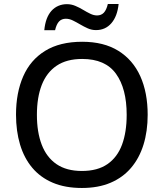

<svg xmlns="http://www.w3.org/2000/svg" viewBox="-20 -935 822 965"><path d="M722.2 -357.9Q722.2 -275.4 701.2 -207.8Q680.2 -140.1 638.9 -91.6Q597.7 -43 535.9 -16.6Q474.1 9.8 391.6 9.8Q307.6 9.8 245.4 -16.6Q183.1 -43 142.1 -91.8Q101.1 -140.6 80.8 -208.5Q60.5 -276.4 60.5 -358.9Q60.5 -468.8 96.7 -551.3Q132.8 -633.8 206.8 -679.4Q280.8 -725.1 393.1 -725.1Q501.5 -725.1 574.7 -679.7Q647.9 -634.3 685.1 -552Q722.2 -469.7 722.2 -357.9ZM165.5 -357.9Q165.5 -271 189.7 -207.8Q213.9 -144.5 263.9 -110.1Q314 -75.7 391.6 -75.7Q470.2 -75.7 520 -110.1Q569.8 -144.5 593.3 -207.8Q616.7 -271 616.7 -357.9Q616.7 -489.7 563 -564.2Q509.3 -638.7 393.1 -638.7Q314.9 -638.7 264.6 -604.7Q214.4 -570.8 189.9 -508.1Q165.5 -445.3 165.5 -357.9ZM202.6 -783.2Q205.6 -814.9 214.6 -839.4Q223.6 -863.8 238.5 -880.4Q253.4 -897 273.2 -905.5Q293 -914.1 316.4 -914.1Q338.4 -914.1 358.6 -905.5Q378.9 -897 397.5 -885.7Q416 -874.5 433.6 -866Q451.2 -857.4 467.8 -857.4Q488.8 -857.4 502 -871.3Q515.1 -885.3 522 -915H576.2Q569.8 -853 539.8 -818.4Q509.8 -783.7 462.4 -783.7Q440.9 -783.7 421.1 -792.5Q401.4 -801.3 382.8 -812.3Q364.3 -823.2 346.4 -832Q328.6 -840.8 311 -840.8Q289.6 -840.8 276.6 -826.9Q263.7 -813 256.8 -783.2Z"/></svg>

Font: Open Sans Medium
Style: Regular
Weight: 500
Designer: Monotype Design Team
Foundry: Monotype Imaging Inc.
Version: Version 3.000